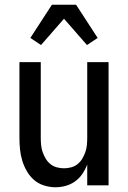

<svg xmlns="http://www.w3.org/2000/svg" viewBox="-20 -782 540 810"><path d="M214 8Q190 8 166 0.5Q142 -7 124 -22.5Q106 -38 93.5 -59.5Q81 -81 74 -104Q67 -127 64.5 -151.5Q62 -176 62 -200V-520H152V-200Q152 -185 153.5 -169.5Q155 -154 160 -140Q165 -126 173 -112.5Q181 -99 193 -89.5Q205 -80 220 -76Q235 -72 250 -72Q265 -72 280 -76Q295 -80 307 -89.5Q319 -99 327 -112.5Q335 -126 340 -140Q345 -154 346.5 -169.5Q348 -185 348 -200V-520H438V0H348V-88Q340 -67 327.5 -48.5Q315 -30 297 -17Q279 -4 257.5 2Q236 8 214 8ZM153 -592 108 -622 199 -762H301L392 -622L347 -592L250 -703Z"/></svg>

Font: Iosevka Curly Medium
Style: Regular
Weight: 500
Monospace: yes
Designer: Belleve Invis
Foundry: Belleve Invis
Version: Version 22.1.2; ttfautohint (v1.8.4)